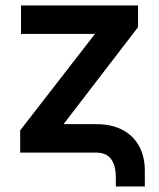

<svg xmlns="http://www.w3.org/2000/svg" viewBox="-20 -550 573 692"><path d="M327.1 0H52.7V-80.1L322.3 -427.7H55.7V-530.3H477.5V-452.1L209 -102.5H327.1Q382.3 -102.5 421.6 -81.8Q460.9 -61 481.4 -23.2Q502 14.6 502 65.4V122.1H397.5V90.8Q397.5 0 327.1 0Z"/></svg>

Font: Pretendard GOV SemiBold
Style: Regular
Weight: 600
Designer: Base glyphs from Inter by Rasmus Andersson; Hangeul glyphs from Noto Sans CJK(Source Han Sans) by Jang Soo-young and Kan
Foundry: Kil Hyung-jin
Version: Version 1.309